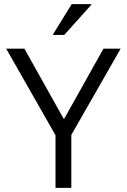

<svg xmlns="http://www.w3.org/2000/svg" viewBox="-20 -911 615 931"><path d="M249.2 0V-255L10 -675H98.3L288.3 -335.8H291.7L481.7 -675H565L325.8 -256.7V0ZM237.5 -741.7V-745L327.5 -890.8H422.5V-887.5L291.7 -741.7Z"/></svg>

Font: Funnel Sans Light Light
Style: Regular
Weight: 300
Version: Version 1.000